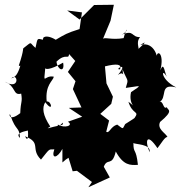

<svg xmlns="http://www.w3.org/2000/svg" viewBox="-20 -757 760 806"><path d="M444 -670 458 -737 375 -736 314 -675 262 -713 324 -705 314 -635C260 -618 253 -613 214 -590C214 -590 179 -613 162 -599C156 -567 140 -585 187 -581C129 -600 140 -601 129 -556C101 -579 118 -585 80 -556C73 -551 84 -556 59 -482C71 -471 72 -516 66 -483C55 -446 45 -433 27 -428C56 -456 65 -375 0 -414C48 -396 33 -354 69 -364C75 -326 67 -335 65 -282C10 -239 19 -293 24 -272C47 -204 61 -227 64 -178C42 -198 80 -205 97 -209C98 -204 101 -152 85 -185C156 -157 106 -133 152 -87C190 -134 183 -130 208 -130C194 -89 220 -91 242 -132V-75C289 -118 273 -77 263 -110L285 -38L303 -40L366 7L351 29L441 -12L414 -60L415 -55C430 -98 450 -54 466 -121C498 -62 527 -63 559 -65C551 -139 540 -109 540 -157C545 -150 615 -154 608 -118C587 -167 596 -202 641 -135C657 -155 672 -183 683 -182C675 -199 638 -215 652 -245C712 -295 684 -294 680 -307C664 -294 666 -341 647 -327C686 -346 645 -409 720 -390C647 -426 658 -484 684 -426C670 -449 669 -503 653 -462C672 -535 636 -553 637 -512C646 -502 631 -587 569 -568C614 -598 562 -553 555 -546C573 -548 546 -575 568 -601C529 -601 545 -634 490 -611C524 -627 513 -655 499 -597C449 -588 417 -603 412 -593C423 -619 433 -644 444 -670ZM296 -501 265 -455 297 -416 286 -383 322 -306 269 -304 325 -267 265 -246C291 -230 251 -217 223 -234C217 -206 255 -262 242 -233C178 -220 170 -212 191 -226C159 -274 156 -305 170 -328C206 -281 196 -335 176 -331C169 -401 202 -416 206 -435C165 -444 162 -393 170 -471C170 -467 186 -460 245 -494C253 -451 222 -462 217 -498C257 -537 267 -504 270 -530ZM427 -208 438 -251 401 -279 447 -321 454 -351 427 -407 419 -496V-478C471 -491 492 -488 484 -466C455 -463 525 -503 475 -442C505 -466 499 -415 494 -467C516 -411 521 -430 508 -388C567 -395 584 -406 530 -370C517 -313 565 -296 519 -330C536 -274 567 -293 545 -262C548 -262 482 -222 506 -236C493 -217 502 -211 472 -234C444 -226 439 -195 426 -204Z"/></svg>

Font: Asimov Aggro
Style: Condensed
Weight: 500
Designer: Google
Version: Version 2.000980; 2014